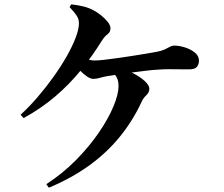

<svg xmlns="http://www.w3.org/2000/svg" viewBox="-20 -821 1040 891"><path d="M75.6 -288.5Q114.9 -324.4 153.9 -369.7Q192.9 -415 227.7 -463.6Q262.5 -512.3 289.2 -559.1Q315.8 -605.9 331.1 -646.1Q346.4 -686.3 346.4 -713.4Q346.4 -731.2 336.6 -747Q326.8 -762.7 303 -788L310.4 -800.8Q340.3 -797.6 365.5 -791.5Q390.7 -785.4 411.4 -774.5Q429.5 -765.6 448.2 -750.6Q466.9 -735.6 479.8 -719.6Q492.7 -703.6 492.7 -689.4Q492.7 -672.2 479.1 -662.2Q465.5 -652.2 452 -631.2Q407.6 -559.4 354.7 -494.4Q301.8 -429.4 236.7 -373.8Q171.7 -318.2 89.5 -272.9ZM344.5 -559.3Q360 -551.9 381.4 -546.1Q402.8 -540.3 420.7 -540.3Q435.1 -540.3 463 -543.4Q490.8 -546.5 525.9 -551.5Q560.9 -556.5 596.5 -562Q632 -567.5 661.2 -572.5Q690.4 -577.5 705.9 -580.3Q729.8 -584.7 744.3 -591.5Q758.9 -598.3 768.5 -603.9Q778.2 -609.4 787.9 -609.4Q811.6 -609.4 838.5 -600.9Q865.3 -592.3 884.3 -576.9Q903.3 -561.4 903.3 -539.3Q903.3 -523.2 894 -511.1Q884.8 -499.1 857.1 -499.1Q838.3 -499.1 814 -499.4Q789.8 -499.8 764 -499.8Q738.3 -499.8 713.1 -497.8Q690.4 -496.8 658.5 -492.9Q626.7 -489.1 592.6 -484.6Q558.5 -480.1 528.1 -475.7Q497.7 -471.3 477.1 -467.6Q458.1 -464.1 442.6 -459.5Q427.2 -454.9 413.2 -454.9Q399.8 -454.9 382.8 -466.8Q365.8 -478.7 350.6 -494.3Q335.4 -509.9 325.4 -521.8ZM206.8 50.1 194.9 33.7Q271.2 -15.7 332.9 -78.5Q394.6 -141.2 438.8 -205.9Q483.1 -270.6 506.6 -327.4Q530.1 -384.1 530.1 -420.8Q530.1 -443.6 522.8 -459.5Q515.5 -475.4 499.9 -485.4L519 -508.3Q560.8 -499.6 595.7 -482.1Q630.7 -464.5 651.8 -444.7Q673 -424.9 673 -409.3Q673 -391.8 659.1 -379.1Q645.3 -366.4 637.4 -348.9Q595.1 -258.1 533.9 -183.8Q472.8 -109.5 391.6 -51.4Q310.4 6.7 206.8 50.1Z"/></svg>

Font: Noto Serif SC
Style: Regular
Weight: 200
Designer: Ryoko NISHIZUKA 西塚涼子 (kana & ideographs); Frank Grießhammer (Latin, Greek & Cyrillic); Wenlong ZHANG 张文龙 (bopomofo); San
Foundry: Adobe
Version: Version 2.001;hotconv 1.1.0;makeotfexe 2.6.0